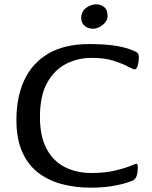

<svg xmlns="http://www.w3.org/2000/svg" viewBox="-20 -856 704 889"><path d="M399 13Q332 13 270.5 -2.5Q209 -18 160.5 -53.5Q112 -89 84 -150Q56 -211 56 -301Q56 -406 92.5 -485Q129 -564 204 -608Q279 -652 393 -652Q465 -652 515.5 -644Q566 -636 601 -620Q618 -613 620.5 -605.5Q623 -598 623 -589Q623 -581 621 -568Q619 -555 615 -545Q611 -535 604 -535Q596 -535 572 -548Q548 -561 506.5 -574.5Q465 -588 404 -588Q339 -588 284.5 -559.5Q230 -531 197.5 -471Q165 -411 165 -315Q165 -224 196 -166.5Q227 -109 281 -82Q335 -55 403 -55Q466 -55 514 -66.5Q562 -78 592 -91Q608 -98 612 -98Q618 -98 618 -82Q618 -30 595 -20Q568 -8 517 2.5Q466 13 399 13ZM411 -723Q386 -723 371 -737Q356 -751 356 -772Q356 -802 378 -819Q400 -836 426 -836Q446 -836 462 -823.5Q478 -811 478 -781Q478 -759 456 -741Q434 -723 411 -723Z"/></svg>

Font: BriemHand
Style: Regular
Weight: 400
Designer: Gunnlaugur SE Briem, Eben Sorkin
Foundry: Sorkin Type
Version: Version 1.001; ttfautohint (v1.8.4.7-5d5b)